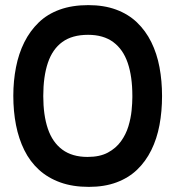

<svg xmlns="http://www.w3.org/2000/svg" viewBox="-20 -715 686 750"><path d="M327 15Q264 15 215.5 -2.5Q167 -20 132 -52Q97 -84 75 -128.5Q53 -173 42.5 -226.5Q32 -280 32 -341Q32 -399 42.5 -452.5Q53 -506 75 -550Q97 -594 131 -627Q165 -660 213.5 -677.5Q262 -695 325 -695Q386 -695 433.5 -677.5Q481 -660 515 -627.5Q549 -595 571 -550.5Q593 -506 603 -452.5Q613 -399 613 -340Q613 -280 603 -226.5Q593 -173 571 -128.5Q549 -84 515.5 -52Q482 -20 435 -2.5Q388 15 327 15ZM322 -102Q370 -102 401.5 -119Q433 -136 452.5 -163Q472 -190 481.5 -221.5Q491 -253 494 -283Q497 -313 497 -335V-341Q497 -416 479 -469Q461 -522 422.5 -550.5Q384 -579 324 -579Q262 -579 223.5 -551Q185 -523 167 -469.5Q149 -416 149 -340Q149 -265 167 -212Q185 -159 223.5 -130.5Q262 -102 322 -102Z"/></svg>

Font: Fredoka SemiExpanded Medium
Style: Regular
Weight: 500
Width: 6
Designer: Ben Nathan
Foundry: Milena B. Brandão, Ben Nathan
Version: Version 2.001